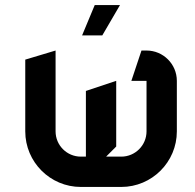

<svg xmlns="http://www.w3.org/2000/svg" viewBox="-20 -720 770 760"><path d="M355 -700 305 -580H385L455 -700ZM460 -100H400L440 -140V-400L320 -360V-100H300C244.8 -100 200 -144.8 200 -200V-520L80 -484V-200C80 -78.6 178.6 20 300 20H460C581.4 20 680 -78.6 680 -200V-400C680 -466.2 626.2 -520 560 -520H540L500 -400H560V-200C560 -144.8 515.2 -100 460 -100Z"/></svg>

Font: Abibas
Style: Medium
Weight: 500
Version: Version 0.3